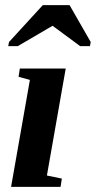

<svg xmlns="http://www.w3.org/2000/svg" viewBox="-20 -725 372 745"><path d="M162 -44 220 -32 215 0H23L96 -415L52 -427L57 -459H235ZM12 -546 15 -562 146 -705H250L332 -562L329 -546H291L184 -625L49 -546Z"/></svg>

Font: Libra Serif Modern
Style: Bold Italic
Weight: 700
Italic angle: -12°
Designer: Stefan Peev, Context Ltd
Foundry: Stefan Peev, Context Ltd
Version: Version 1.000